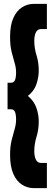

<svg xmlns="http://www.w3.org/2000/svg" viewBox="-20 -760 273 991"><path d="M32 39Q32 -4 40 -36Q48 -68 55.5 -93.5Q63 -119 63 -143Q63 -168 57.5 -182Q52 -196 36 -196H19V-333H36Q52 -333 57.5 -347Q63 -361 63 -386Q63 -410 55.5 -435Q48 -460 40 -492Q32 -524 32 -569Q32 -630 49 -667.5Q66 -705 94 -722.5Q122 -740 154 -740H222V-610H192Q174 -610 165.5 -593.5Q157 -577 157 -549Q157 -511 168.5 -474.5Q180 -438 180 -395Q180 -361 168 -325.5Q156 -290 124 -265Q156 -238 168 -203Q180 -168 180 -134Q180 -91 168.5 -54Q157 -17 157 20Q157 48 165.5 64.5Q174 81 192 81H222V211H154Q122 211 94 193.5Q66 176 49 138Q32 100 32 39Z"/></svg>

Font: Georama ExtraCondensed ExtraBold
Style: Regular
Weight: 800
Width: 2
Designer: Jean-Baptiste Levee
Foundry: Production Type
Version: Version 1.000